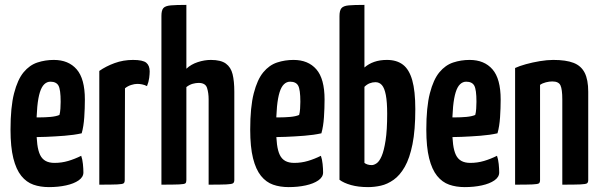

<svg xmlns="http://www.w3.org/2000/svg" viewBox="-20 -755 2457 785"><path d="M180 10Q145 10 116.5 0Q88 -10 67 -36Q46 -62 34.5 -108Q23 -154 23 -225Q23 -317 37.5 -373.5Q52 -430 76.5 -459.5Q101 -489 133 -499.5Q165 -510 200 -510Q260 -510 293.5 -471.5Q327 -433 327 -348Q327 -313 324.5 -275.5Q322 -238 314 -210Q283 -203 244 -200Q205 -197 168 -195.5Q131 -194 107.5 -194Q84 -194 84 -194L85 -276Q85 -276 101 -275.5Q117 -275 140.5 -275Q164 -275 186.5 -277Q209 -279 223 -285Q226 -295 227 -311Q228 -327 228 -339Q228 -389 219 -405Q210 -421 186 -421Q172 -421 161 -410.5Q150 -400 143 -377.5Q136 -355 132.5 -319Q129 -283 129 -231Q129 -192 132.5 -165Q136 -138 144 -121.5Q152 -105 166.5 -97Q181 -89 203 -89Q232 -89 259 -97Q286 -105 312 -118Q317 -104 319 -84.5Q321 -65 321 -50Q321 -31 301.5 -17.5Q282 -4 250 3Q218 10 180 10Z M386 0V-465Q413 -484 448.5 -497Q484 -510 524 -510Q564 -510 578 -498.5Q592 -487 592 -463Q592 -453 590 -436.5Q588 -420 581 -403Q571 -408 561 -410Q551 -412 541 -412Q530 -412 516 -407.5Q502 -403 491 -394L490 -19Q490 -9 485.5 -5.5Q481 -2 459.5 -1Q438 0 386 0Z M640 0V-690Q640 -713 648 -722Q656 -731 678 -733Q700 -735 742 -735V-474Q761 -492 788.5 -501Q816 -510 842 -510Q883 -510 903.5 -495Q924 -480 931 -451.5Q938 -423 938 -380V-19Q938 -9 932.5 -5.5Q927 -2 905 -1Q883 0 833 0V-349Q833 -375 826.5 -395.5Q820 -416 792 -416Q781 -416 768 -412.5Q755 -409 742 -399V-19Q742 -9 738 -5.5Q734 -2 712.5 -1Q691 0 640 0Z M1160 10Q1125 10 1096.5 0Q1068 -10 1047 -36Q1026 -62 1014.5 -108Q1003 -154 1003 -225Q1003 -317 1017.5 -373.5Q1032 -430 1056.5 -459.5Q1081 -489 1113 -499.5Q1145 -510 1180 -510Q1240 -510 1273.5 -471.5Q1307 -433 1307 -348Q1307 -313 1304.5 -275.5Q1302 -238 1294 -210Q1263 -203 1224 -200Q1185 -197 1148 -195.5Q1111 -194 1087.5 -194Q1064 -194 1064 -194L1065 -276Q1065 -276 1081 -275.5Q1097 -275 1120.5 -275Q1144 -275 1166.5 -277Q1189 -279 1203 -285Q1206 -295 1207 -311Q1208 -327 1208 -339Q1208 -389 1199 -405Q1190 -421 1166 -421Q1152 -421 1141 -410.5Q1130 -400 1123 -377.5Q1116 -355 1112.5 -319Q1109 -283 1109 -231Q1109 -192 1112.5 -165Q1116 -138 1124 -121.5Q1132 -105 1146.5 -97Q1161 -89 1183 -89Q1212 -89 1239 -97Q1266 -105 1292 -118Q1297 -104 1299 -84.5Q1301 -65 1301 -50Q1301 -31 1281.5 -17.5Q1262 -4 1230 3Q1198 10 1160 10Z M1485 10Q1445 10 1415 1.5Q1385 -7 1368 -20V-689Q1368 -712 1376 -721.5Q1384 -731 1405.5 -733Q1427 -735 1470 -735V-479Q1487 -494 1510 -502Q1533 -510 1562 -510Q1602 -510 1627.5 -490.5Q1653 -471 1665.5 -427Q1678 -383 1678 -309Q1678 -223 1666.5 -165.5Q1655 -108 1635 -73Q1615 -38 1589.5 -20Q1564 -2 1537.5 4Q1511 10 1485 10ZM1500 -80Q1509 -80 1520 -87.5Q1531 -95 1540.5 -117Q1550 -139 1556.5 -181Q1563 -223 1563 -290Q1563 -338 1557.5 -366.5Q1552 -395 1541.5 -407Q1531 -419 1515 -419Q1503 -419 1491.5 -414.5Q1480 -410 1470 -400V-89Q1475 -85 1482.5 -82.5Q1490 -80 1500 -80Z M1880 10Q1845 10 1816.5 0Q1788 -10 1767 -36Q1746 -62 1734.5 -108Q1723 -154 1723 -225Q1723 -317 1737.5 -373.5Q1752 -430 1776.5 -459.5Q1801 -489 1833 -499.5Q1865 -510 1900 -510Q1960 -510 1993.5 -471.5Q2027 -433 2027 -348Q2027 -313 2024.5 -275.5Q2022 -238 2014 -210Q1983 -203 1944 -200Q1905 -197 1868 -195.5Q1831 -194 1807.5 -194Q1784 -194 1784 -194L1785 -276Q1785 -276 1801 -275.5Q1817 -275 1840.5 -275Q1864 -275 1886.5 -277Q1909 -279 1923 -285Q1926 -295 1927 -311Q1928 -327 1928 -339Q1928 -389 1919 -405Q1910 -421 1886 -421Q1872 -421 1861 -410.5Q1850 -400 1843 -377.5Q1836 -355 1832.5 -319Q1829 -283 1829 -231Q1829 -192 1832.5 -165Q1836 -138 1844 -121.5Q1852 -105 1866.5 -97Q1881 -89 1903 -89Q1932 -89 1959 -97Q1986 -105 2012 -118Q2017 -104 2019 -84.5Q2021 -65 2021 -50Q2021 -31 2001.5 -17.5Q1982 -4 1950 3Q1918 10 1880 10Z M2086 0V-477Q2103 -485 2130 -492.5Q2157 -500 2187 -505Q2217 -510 2242 -510Q2294 -510 2325 -498Q2356 -486 2370.5 -457.5Q2385 -429 2385 -380V-19Q2385 -9 2380 -5.5Q2375 -2 2353 -1Q2331 0 2279 0V-348Q2279 -390 2271.5 -406Q2264 -422 2238 -422Q2226 -422 2212 -418.5Q2198 -415 2188 -408V-19Q2188 -9 2183.5 -5.5Q2179 -2 2157.5 -1Q2136 0 2086 0Z"/></svg>

Font: Yanone Kaffeesatz ExtraLight SemiBold
Style: Regular
Weight: 600
Version: Version 2.003